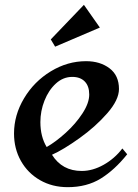

<svg xmlns="http://www.w3.org/2000/svg" viewBox="-20 -762 571 794"><path d="M472 -394Q472 -349 423.5 -293.5Q375 -238 308.5 -190.5Q242 -143 195 -122Q237 -55 318 -55Q363 -55 408.5 -80.5Q454 -106 486 -148L506 -124Q454 -59 396.5 -23.5Q339 12 260 12Q196 12 145.5 -17Q95 -46 66.5 -96.5Q38 -147 38 -210Q38 -286 79.5 -355.5Q121 -425 190 -467Q259 -509 336 -509Q394 -509 433 -479.5Q472 -450 472 -394ZM147 -257Q147 -197 173 -154Q210 -175 251.5 -212.5Q293 -250 321 -293Q349 -336 349 -371Q349 -406 330.5 -425Q312 -444 279 -444Q241 -444 211 -416.5Q181 -389 164 -346Q147 -303 147 -257ZM327 -742 190 -599 208 -569 393 -648Z"/></svg>

Font: Amita
Style: Bold
Weight: 700
Designer: Eduardo Rodriguez Tunni, Modular Infotech, Brian J. Bonislawsky
Foundry: Eduardo Rodriguez Tunni, Modular Infotech, Brian J. Bonislawsky
Version: Version 1.003